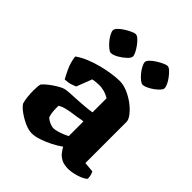

<svg xmlns="http://www.w3.org/2000/svg" viewBox="-203 -847 972 972"><g transform="rotate(45 283.0 -361.0)"><path d="M187 3Q163 3 134.5 -10Q106 -23 82 -40.5Q58 -58 49 -73Q44 -89 41.5 -112Q39 -135 39 -156Q39 -171 40 -183Q41 -195 43 -203Q51 -213 64 -224Q77 -235 92.5 -245.5Q108 -256 122 -263.5Q136 -271 144 -273Q153 -276 176 -277.5Q199 -279 222 -280Q239 -281 254.5 -282Q270 -283 284.5 -284.5Q299 -286 310 -287Q321 -288 329 -290V-391Q308 -403 289.5 -407.5Q271 -412 257 -412Q248 -412 233 -410.5Q218 -409 210 -407L178 -324Q171 -321 154 -315Q137 -309 112 -308Q103 -323 87.5 -356Q72 -389 67 -428Q92 -446 124.5 -459.5Q157 -473 192.5 -482Q228 -491 260 -495.5Q292 -500 314 -500Q342 -500 372 -487Q402 -474 427.5 -454.5Q453 -435 469 -414Q485 -393 485 -377V-83L540 -78Q543 -72 546.5 -61Q550 -50 550 -35Q540 -25 521 -17Q502 -9 481 -4.5Q460 0 445 0Q414 0 395 -10Q376 -20 365 -34.5Q354 -49 347 -62Q325 -46 295.5 -31Q266 -16 237 -6.5Q208 3 187 3ZM246 -93Q256 -93 271 -97Q286 -101 302 -107.5Q318 -114 329 -120V-225Q316 -224 302.5 -221Q289 -218 272 -216Q247 -213 223.5 -207.5Q200 -202 184 -192Q183 -176 184.5 -154.5Q186 -133 192 -117Q202 -107 218 -100Q234 -93 246 -93ZM409 -568Q401 -568 388.5 -578Q376 -588 364 -602.5Q352 -617 344 -632.5Q336 -648 336 -657Q336 -666 347 -677.5Q358 -689 374.5 -699.5Q391 -710 407 -717.5Q423 -725 432 -725Q441 -725 452.5 -714.5Q464 -704 475.5 -689Q487 -674 494 -659Q501 -644 501 -634Q501 -624 484 -608Q467 -592 445 -580Q423 -568 409 -568ZM182 -568Q174 -568 161.5 -578Q149 -588 136.5 -602.5Q124 -617 116 -632Q108 -647 108 -657Q108 -666 119 -677.5Q130 -689 146.5 -699.5Q163 -710 179 -717.5Q195 -725 204 -725Q213 -725 224.5 -715Q236 -705 247.5 -689.5Q259 -674 266.5 -659Q274 -644 274 -635Q274 -624 257 -608Q240 -592 218.5 -580Q197 -568 182 -568Z"/></g></svg>

Font: Texturina Medium 12pt ExtraBold
Style: Regular
Weight: 800
Version: Version 1.002